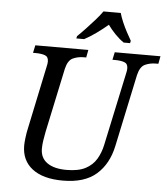

<svg xmlns="http://www.w3.org/2000/svg" viewBox="-61 -986 918 1050"><g transform="rotate(5 398.0 -460.5)"><path d="M323 10Q214 10 155 -35.5Q96 -81 96 -163Q96 -179 99.5 -207Q103 -235 107 -252L181 -604Q185 -620 185 -632Q185 -658 165 -665Q145 -672 113 -672H100L109 -714H400L392 -672H379Q346 -672 319 -659.5Q292 -647 281 -600L206 -247Q201 -222 197.5 -198.5Q194 -175 194 -154Q194 -103 232 -76.5Q270 -50 338 -50Q403 -50 442 -70.5Q481 -91 502 -126.5Q523 -162 532 -206L617 -604Q621 -620 621 -632Q621 -658 601 -665Q581 -672 549 -672H536L545 -714H796L788 -672H775Q742 -672 715 -659.5Q688 -647 677 -600L593 -204Q572 -104 507 -47Q442 10 323 10ZM332 -784Q352 -803 376.5 -829Q401 -855 425 -882Q449 -909 464 -931H559Q565 -909 576.5 -882Q588 -855 602 -829Q616 -803 627 -784L624 -771H589Q564 -788 540.5 -812.5Q517 -837 500 -861Q472 -837 438 -812.5Q404 -788 372 -771H329Z"/></g></svg>

Font: NotoSerif-Italic
Style: Regular
Weight: 400
Italic angle: -12°
Designer: Monotype Design Team
Foundry: Monotype Imaging Inc.
Version: Version 2.007; ttfautohint (v1.8) -l 8 -r 50 -G 200 -x 14 -D